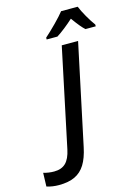

<svg xmlns="http://www.w3.org/2000/svg" viewBox="-320 -1022 928 1304"><g transform="rotate(-15 143.5 -370.5)"><path d="M-159.2 185.5 -156.2 89.8Q-119.6 100.6 -81.1 100.6Q-28.8 100.6 0.7 71.5Q30.3 42.5 43.5 -20L189.9 -713.9H304.7L154.8 -7.3Q139.6 65.9 111.8 110.8Q84 155.8 39.1 177Q-5.9 198.2 -73.2 198.2Q-119.1 198.2 -159.2 185.5ZM245.6 -939H362.3Q374.5 -908.2 399.4 -864.5Q424.3 -820.8 446.3 -791.5V-778.8H374Q346.7 -802.2 296.4 -872.6Q267.1 -845.7 235.1 -820.6Q203.1 -795.4 176.8 -778.8H101.1V-791.5Q136.7 -822.8 180.7 -867.4Q224.6 -912.1 245.6 -939Z"/></g></svg>

Font: Viking Open Sans Light
Style: Bold Italic
Weight: 600
Italic angle: -12°
Foundry: Ascender Corporation
Version: Version 2.000